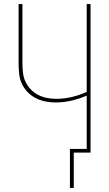

<svg xmlns="http://www.w3.org/2000/svg" viewBox="-20 -755 540 950"><path d="M326 175V-18H409V-282Q372 -266 333.5 -257Q295 -248 255 -248Q230 -248 204.5 -253Q179 -258 156 -270Q133 -282 115.5 -300.5Q98 -319 87.5 -342.5Q77 -366 74.5 -392Q72 -418 72 -443V-735H91V-443Q91 -420 93.5 -396.5Q96 -373 105.5 -352Q115 -331 131.5 -313.5Q148 -296 168.5 -285.5Q189 -275 212.5 -270.5Q236 -266 259 -266Q297 -266 335 -275Q373 -284 409 -300V-735H428V0H345V175Z"/></svg>

Font: Iosevka Curly Thin
Style: Regular
Weight: 100
Monospace: yes
Designer: Belleve Invis
Foundry: Belleve Invis
Version: Version 22.1.2; ttfautohint (v1.8.4)